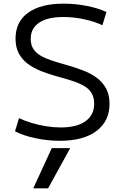

<svg xmlns="http://www.w3.org/2000/svg" viewBox="-20 -760 681 1050"><path d="M243 270H162L263 50H364ZM307 10Q241 10 174.5 -4Q108 -18 62 -42L84 -114Q115 -99 153.5 -87.5Q192 -76 233 -69.5Q274 -63 312 -63Q400 -63 447.5 -97Q495 -131 495 -193Q495 -228 480.5 -251.5Q466 -275 439 -290.5Q412 -306 374.5 -318Q337 -330 293 -342Q245 -355 204 -371.5Q163 -388 131.5 -411.5Q100 -435 82.5 -468.5Q65 -502 65 -549Q65 -641 134 -690.5Q203 -740 328 -740Q392 -740 455.5 -727.5Q519 -715 562 -694L540 -622Q498 -642 441 -654.5Q384 -667 327 -667Q240 -667 194 -636Q148 -605 148 -548Q148 -515 162 -493Q176 -471 201.5 -456Q227 -441 261.5 -429.5Q296 -418 339 -406Q389 -392 432.5 -375.5Q476 -359 508.5 -335Q541 -311 560 -276.5Q579 -242 579 -192Q579 -97 507.5 -43.5Q436 10 307 10Z"/></svg>

Font: M PLUS 2
Style: Regular
Weight: 400
Designer: Coji Morishita
Foundry: UNDERFOREST DESIGN
Version: Version 1.001